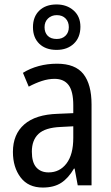

<svg xmlns="http://www.w3.org/2000/svg" viewBox="-20 -832 500 862"><path d="M236 -546Q318 -546 354.5 -499.5Q391 -453 391 -363V0H329L315 -75H312Q287 -32 254.5 -11Q222 10 172 10Q107 10 72.5 -35.5Q38 -81 38 -150Q38 -229 89 -273.5Q140 -318 239 -321L309 -324V-359Q309 -422 288 -450Q267 -478 225 -478Q197 -478 168 -468.5Q139 -459 109 -443L83 -505Q115 -525 154 -535.5Q193 -546 236 -546ZM252 -262Q183 -259 153 -231Q123 -203 123 -151Q123 -103 143 -80.5Q163 -58 198 -58Q248 -58 278.5 -98Q309 -138 309 -213V-265ZM234 -608Q185 -608 156.5 -635.5Q128 -663 128 -710Q128 -757 156.5 -784.5Q185 -812 234 -812Q280 -812 310.5 -785Q341 -758 341 -712Q341 -664 311.5 -636Q282 -608 234 -608ZM235 -657Q259 -657 274 -671.5Q289 -686 289 -710Q289 -734 274.5 -749Q260 -764 235 -764Q211 -764 195.5 -749Q180 -734 180 -710Q180 -686 194 -671.5Q208 -657 235 -657Z"/></svg>

Font: Noto Sans Thai Cond
Style: Regular
Weight: 400
Width: 3
Designer: Monotype Design Team
Foundry: Monotype Imaging Inc.
Version: Version 2.002; ttfautohint (v1.8.4.7-5d5b)